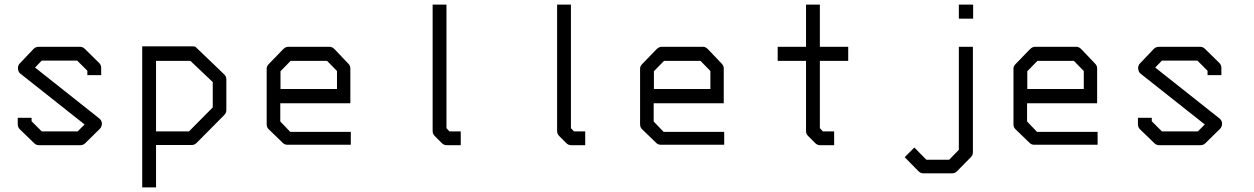

<svg xmlns="http://www.w3.org/2000/svg" viewBox="-20 -679 5440 833"><path d="M359 -372 315 -416H161L132 -386L411 -165Q422 -155.5 422 -143Q422 -129 413 -120L350 -58Q341 -49 329 -49H149Q137 -49 128 -58L66 -118Q57 -127 57 -140V-168H117V-153L161 -109H317L347 -139L69 -359Q59.5 -365.5 58 -381V-384.5Q58 -396 66 -404L126 -467Q135 -476 148 -476H327Q339 -476 348 -467L410 -406Q419 -397 419 -385V-353H359Z M597 -478H817Q826 -478 830 -474L953 -356Q962 -347 962 -335V-201Q962 -189 953 -180L833 -59Q824 -50 813 -50H657V134H597ZM657 -415V-109H800L903 -213V-323L806 -415Z M1196 -231V-152L1239 -107H1502V-51H1227Q1215 -51 1207 -59L1145 -119Q1137 -127 1137 -140V-382Q1137 -392 1147 -402L1208 -465Q1219 -476 1230 -476H1411Q1421 -476 1432 -465L1491 -403Q1500 -394 1500 -383V-231ZM1197 -293H1442V-371L1399 -415H1241L1197 -370Z M1917 -123 1930 -109H1979V-49H1918Q1906 -49 1897 -58L1866 -89Q1857 -98 1857 -110V-659H1917Z M2457 -123 2470 -109H2519V-49H2458Q2446 -49 2437 -58L2406 -89Q2397 -98 2397 -110V-659H2457Z M2816 -231V-152L2859 -107H3122V-51H2847Q2835 -51 2827 -59L2765 -119Q2757 -127 2757 -140V-382Q2757 -392 2767 -402L2828 -465Q2839 -476 2850 -476H3031Q3041 -476 3052 -465L3111 -403Q3120 -394 3120 -383V-231ZM2817 -293H3062V-371L3019 -415H2861L2817 -370Z M3537 -123 3550 -109H3599V-49H3538Q3526 -49 3517 -58L3486 -89Q3477 -98 3477 -110V-415H3354V-476H3477V-659H3537V-476H3660V-415H3537Z M4201 -17Q4201 -6 4191 4L4131 65Q4123 73 4110 73H3986Q3974 73 3965 64L3905 3L3947 -39L3999 14H4098L4140 -29V-476H4201ZM4140 -659H4202V-598H4140Z M4436 -231V-152L4479 -107H4742V-51H4467Q4455 -51 4447 -59L4385 -119Q4377 -127 4377 -140V-382Q4377 -392 4387 -402L4448 -465Q4459 -476 4470 -476H4651Q4661 -476 4672 -465L4731 -403Q4740 -394 4740 -383V-231ZM4437 -293H4682V-371L4639 -415H4481L4437 -370Z M5219 -372 5175 -416H5021L4992 -386L5271 -165Q5282 -155.5 5282 -143Q5282 -129 5273 -120L5210 -58Q5201 -49 5189 -49H5009Q4997 -49 4988 -58L4926 -118Q4917 -127 4917 -140V-168H4977V-153L5021 -109H5177L5207 -139L4929 -359Q4919.5 -365.5 4918 -381V-384.5Q4918 -396 4926 -404L4986 -467Q4995 -476 5008 -476H5187Q5199 -476 5208 -467L5270 -406Q5279 -397 5279 -385V-353H5219Z"/></svg>

Font: 3270 Nerd Font Mono
Style: Regular
Weight: 400
Monospace: yes
Version: Version 3.0.1;Nerd Fonts 3.0.0